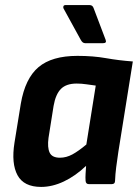

<svg xmlns="http://www.w3.org/2000/svg" viewBox="-20 -725 548 756"><path d="M142 11Q74 11 49 -35Q24 -81 37 -163L62 -317Q79 -416 131.5 -460.5Q184 -505 285 -505Q347 -505 397.5 -496Q448 -487 503 -483L446 -127Q441 -94 437.5 -66.5Q434 -39 433 -13Q433 0 420 0H330Q318 0 317 -13Q316 -26 317 -41Q318 -56 319 -72Q277 -32 231.5 -10.5Q186 11 142 11ZM216 -104Q241 -104 265 -117Q289 -130 320 -156L357 -388Q341 -390 321 -393Q301 -396 282 -396Q241 -396 220 -375Q199 -354 191 -308L171 -182Q166 -144 175.5 -124Q185 -104 216 -104ZM315 -555Q305 -555 298 -568L230 -692Q228 -697 230 -701Q232 -705 237 -705H333Q345 -705 349 -692L396 -568Q401 -555 386 -555Z"/></svg>

Font: Sofia Sans Semi Condensed ExtraBold
Style: Italic
Weight: 800
Italic angle: -9°
Version: Version 4.100